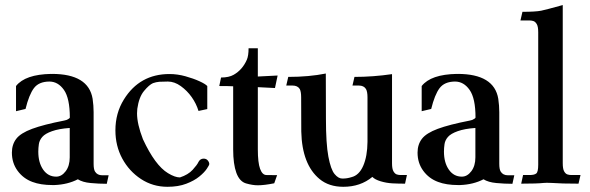

<svg xmlns="http://www.w3.org/2000/svg" viewBox="-20 -716 2302 749"><path d="M192.4 5.9H184.6Q138.7 5.9 106.4 -6.3Q70.8 -19.5 48.6 -49.8Q26.4 -80.1 26.4 -120.6Q26.4 -152.3 43.5 -174.6Q60.5 -196.8 105.2 -213.4Q149.9 -230 230 -245.6Q233.9 -246.1 239.3 -248Q251.5 -253.4 252.4 -257.3Q252.4 -332.5 229.5 -365.2Q206.5 -397.9 172.4 -397.9Q131.3 -397.5 112.3 -372.1Q93.3 -346.7 79.6 -291L42.5 -282.2V-380.4Q78.1 -425.8 179.7 -427.7V-427.2L182.6 -427.7Q325.2 -427.7 341.3 -330.6Q345.2 -304.2 345.2 -278.3V-77.1Q345.2 -55.7 350.6 -46.9Q359.4 -32.2 378.9 -32.2H403.8L396.5 1Q365.2 1 333.7 -2Q302.2 -4.9 283.7 -16.6Q244.1 3.9 192.4 5.9ZM199.2 -26.9Q220.2 -26.9 236.1 -47.9Q252 -68.8 252 -102.1V-216.8Q210 -213.9 183.1 -204.3Q156.2 -194.8 145 -181.9Q133.8 -168.9 131.6 -153.8Q129.4 -138.7 129.4 -124.5Q129.4 -81.5 148.4 -54.2Q167.5 -26.9 199.2 -26.9Z M633.3 12.7Q576.2 12.7 530 -17.6Q483.9 -47.9 457 -97.4Q430.2 -147 430.2 -207.5Q430.2 -274.9 463.4 -328.1Q524.9 -427.2 641.1 -427.2Q671.9 -427.2 703.4 -418.5Q734.9 -409.7 757.8 -399.2Q780.8 -388.7 788.6 -380.4V-290.5L754.4 -283.2Q745.6 -312 727.8 -337.2Q710 -362.3 685.3 -380.1Q660.6 -397.9 634.8 -397.9Q614.3 -397.9 601.6 -397Q588.9 -396 576.7 -391.6Q562 -385.3 542 -361.3Q522 -337.4 515.6 -291.5Q514.6 -283.2 514.6 -273.9Q514.6 -232.4 537.6 -172.9Q585 -70.8 635.3 -40.5Q662.6 -23.9 681.6 -23.9H682.1Q713.9 -34.2 731.7 -53.7Q749.5 -73.2 754.4 -84.5Q761.2 -97.2 774.4 -97.2Q784.7 -97.2 790.5 -90.1Q796.4 -83 796.4 -76.2Q796.4 -71.8 786.6 -57.4Q776.9 -43 757.3 -27.1Q737.8 -11.2 706.8 0.7Q675.8 12.7 633.3 12.7Z M985.8 6.8Q965.3 6.8 939.9 -0.5Q914.6 -7.8 902.1 -41.7Q889.6 -75.7 889.6 -133.3V-379.4Q871.1 -380.4 835.4 -380.4L842.3 -413.6Q873 -413.6 891.6 -424.3Q925.8 -443.8 942.9 -482.9Q949.7 -498 949.7 -527.8H985.8V-417.5L1063 -421.4L1052.7 -372.6L985.8 -376V-133.3Q985.8 -81.5 994.6 -57.4Q1003.4 -33.2 1019.5 -33.2L1061 -32.7L1049.8 -1Q1011.2 6.8 985.8 6.8Z M1319.3 12.7Q1263.2 12.7 1226.6 -17.6Q1158.2 -74.2 1155.3 -203.1Q1154.8 -208 1154.8 -336.4Q1154.8 -358.4 1149.4 -368.7Q1141.1 -382.3 1121.1 -382.3H1096.7L1104.5 -416Q1185.5 -416 1251 -429.2L1251.5 -252.4Q1251.5 -155.3 1261 -105Q1270.5 -54.7 1285.2 -37.1Q1299.8 -19.5 1314.9 -19.5H1317.9Q1334 -19.5 1351.1 -24.9Q1380.9 -32.2 1397 -69.3Q1413.1 -106.4 1413.6 -162.6V-336.4Q1413.6 -358.4 1407.7 -368.7Q1399.4 -382.3 1379.9 -382.3H1355L1362.8 -416Q1435.1 -416 1509.3 -426.8V-79.1Q1509.3 -57.1 1514.9 -47.6Q1520.5 -38.1 1527.6 -35.6Q1534.7 -33.2 1543 -33.2H1567.4L1560.1 0.5Q1535.2 0.5 1511.2 -0.7Q1487.3 -2 1464.8 -8.8Q1442.4 -15.6 1432.6 -25.9Q1386.2 12.7 1319.3 12.7Z M1774.9 5.9H1767.1Q1721.2 5.9 1689 -6.3Q1653.3 -19.5 1631.1 -49.8Q1608.9 -80.1 1608.9 -120.6Q1608.9 -152.3 1626 -174.6Q1643.1 -196.8 1687.7 -213.4Q1732.4 -230 1812.5 -245.6Q1816.4 -246.1 1821.8 -248Q1834 -253.4 1835 -257.3Q1835 -332.5 1812 -365.2Q1789.1 -397.9 1754.9 -397.9Q1713.9 -397.5 1694.8 -372.1Q1675.8 -346.7 1662.1 -291L1625 -282.2V-380.4Q1660.6 -425.8 1762.2 -427.7V-427.2L1765.1 -427.7Q1907.7 -427.7 1923.8 -330.6Q1927.7 -304.2 1927.7 -278.3V-77.1Q1927.7 -55.7 1933.1 -46.9Q1941.9 -32.2 1961.4 -32.2H1986.3L1979 1Q1947.8 1 1916.3 -2Q1884.8 -4.9 1866.2 -16.6Q1826.7 3.9 1774.9 5.9ZM1781.7 -26.9Q1802.7 -26.9 1818.6 -47.9Q1834.5 -68.8 1834.5 -102.1V-216.8Q1792.5 -213.9 1765.6 -204.3Q1738.8 -194.8 1727.5 -181.9Q1716.3 -168.9 1714.1 -153.8Q1711.9 -138.7 1711.9 -124.5Q1711.9 -81.5 1731 -54.2Q1750 -26.9 1781.7 -26.9Z M2175.3 -79.6Q2175.3 -57.1 2180.7 -47.6Q2186 -38.1 2193.4 -35.6Q2200.7 -33.2 2209 -33.2H2244.6L2236.8 0.5Q2169.9 0.5 2131.3 -2.4Q2123.5 -2.9 2113.3 -2.9Q2106.9 -2.9 2101.6 -2.4Q2075.2 0.5 2013.2 0.5L2020.5 -33.2H2045.9Q2064.5 -33.2 2072 -39.3Q2079.6 -45.4 2079.6 -73.2V-590.3Q2079.6 -612.3 2074 -621.8Q2068.4 -631.3 2061 -633.8Q2053.7 -636.2 2045.9 -636.2H2010.3L2018.1 -669.9Q2068.8 -669.9 2091.3 -674.3Q2106.4 -677.2 2175.3 -696.3Z"/></svg>

Font: Quaaykop
Style: Medium
Weight: 500
Designer: Tup Wanders
Foundry: Free font, DO NOT SELL
Version: Version 1.00;July 31, 2023;FontCreator 11.5.0.2430 64-bit